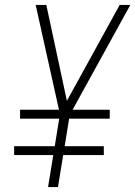

<svg xmlns="http://www.w3.org/2000/svg" viewBox="-20 -755 546 775"><path d="M174 0 195 -129H37V-165H201L219 -276H61V-312H218L124 -735H167L250 -348L463 -735H506L273 -312H423V-276H259L241 -165H399V-129H235L214 0Z"/></svg>

Font: Iosevka Extralight Oblique
Style: Regular
Weight: 200
Italic angle: -9°
Monospace: yes
Designer: Belleve Invis
Foundry: Belleve Invis
Version: Version 32.5.0; ttfautohint (v1.8.4)